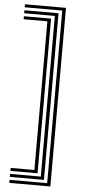

<svg xmlns="http://www.w3.org/2000/svg" viewBox="-65 -835 488 1071"><g transform="rotate(5 179.5 -300.0)"><path d="M259.8 200V-800H30V-783.2H240.5V183.2H30V200ZM221 166.5V-766.5H30V-749.8H201.8V149.8H30V166.5ZM182.2 133V-733H30V-716.2H163V116.2H30V133Z"/></g></svg>

Font: Big Shoulders Inline Text SemiBold
Style: Regular
Weight: 600
Designer: Patric King
Foundry: XO Type Co
Version: Version 1.000